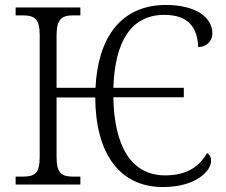

<svg xmlns="http://www.w3.org/2000/svg" viewBox="-20 -744 911 774"><path d="M637 10C771 10 831 -56 831 -95C831 -110 825 -121 815 -127C786 -77 738 -37 646 -37C507 -37 440 -158 437 -352H721V-390H437C443 -579 510 -684 642 -684C742 -684 776 -631 779 -554C810 -555 836 -575 836 -610C836 -675 768 -724 649 -724C465 -724 374 -588 365 -390H208V-602C208 -668 230 -682 276 -682H304V-714H43V-682H71C119 -682 140 -668 140 -604V-111C140 -42 118 -32 69 -32H43V0H304V-32H278C231 -32 208 -42 208 -111V-351H364C365 -129 459 10 637 10Z"/></svg>

Font: Noto Serif Light
Style: Regular
Weight: 300
Designer: Monotype Design Team
Foundry: Monotype Imaging Inc.
Version: Version 2.013